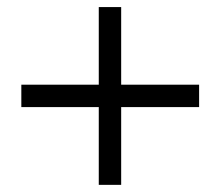

<svg xmlns="http://www.w3.org/2000/svg" viewBox="-20 -620 620 540"><path d="M40 -381.8H257.8V-600.1H320.8V-381.8H540V-318.8H320.8V-100.1H257.8V-318.8H40Z"/></svg>

Font: Abel
Style: Regular
Weight: 400
Designer: Matthew Desmond
Foundry: Matthew Desmond
Version: Version 1.002